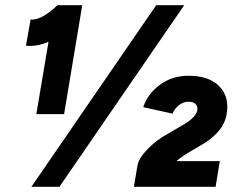

<svg xmlns="http://www.w3.org/2000/svg" viewBox="-20 -720 918 740"><path d="M167 -559Q130 -543 97 -543Q86 -543 80 -544L98 -645Q120 -642 149.5 -659.5Q179 -677 201 -700H297L227 -280H120ZM582 -700H690L209 0H101ZM628 -205 674 -232Q741 -268 741 -301Q741 -313 732 -320.5Q723 -328 706 -328Q687 -328 670 -315Q653 -302 645 -282L532 -307Q549 -358 596 -393Q643 -428 707 -428Q778 -428 817 -395Q856 -362 856 -309Q856 -258 828 -221.5Q800 -185 747 -156L710 -134Q678 -115 660 -99H827L811 0H496L510 -83Q515 -110 548.5 -145Q582 -180 628 -205Z"/></svg>

Font: Oak Sans ExtraBold
Style: Italic
Weight: 800
Italic angle: -9.49998°
Foundry: Erik Kennedy, Walven
Version: Version 1.000